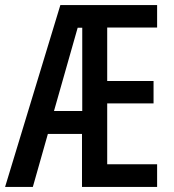

<svg xmlns="http://www.w3.org/2000/svg" viewBox="-23 -734 682 754"><path d="M594 0V-89H398V-328H580V-416H398V-626H594V-714H214L-3 0H106L165 -208H299V0ZM189 -298 282 -625H300V-298Z"/></svg>

Font: Noto Sans Myanmar UI ExtraCondensed Medium
Style: Regular
Weight: 500
Width: 2
Designer: Monotype Design Team
Foundry: Monotype Imaging Inc.
Version: Version 2.103